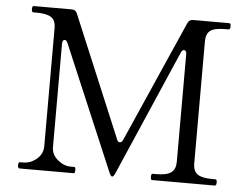

<svg xmlns="http://www.w3.org/2000/svg" viewBox="-51 -790 1116 855"><g transform="rotate(5 506.5 -363.0)"><path d="M66 0Q58 0 58 -15Q58 -28 66 -28H80Q113 -28 140 -51Q167 -74 167 -108V-636Q167 -671 146.5 -684.5Q126 -698 80 -698H66Q59 -698 59 -712Q59 -726 66 -726H235Q254 -726 260 -710L487 -168Q491 -155 501 -155Q509 -155 515 -168L754 -710Q761 -726 778 -726H939Q944 -726 945.5 -722.5Q947 -719 947 -712Q947 -698 939 -698H924Q877 -698 858 -684Q839 -670 839 -636V-91Q839 -56 859 -42Q879 -28 924 -28H939Q946 -28 946 -15Q946 0 939 0H658Q652 0 652 -15Q652 -28 658 -28H675Q721 -28 741 -42.5Q761 -57 761 -91V-571Q761 -580 758 -584.5Q755 -589 750 -589Q742 -589 736 -576L493 -16Q486 0 480 0Q474 0 467 -16L230 -575Q224 -588 217 -588Q212 -588 209 -583.5Q206 -579 206 -570V-108Q206 -74 234 -51Q262 -28 292 -28H308Q314 -28 314 -15Q314 0 308 0Z"/></g></svg>

Font: Shippori Mincho B1
Style: Regular
Weight: 400
Designer: FONTDASU
Foundry: FONTDASU / Google Inc. / but / Adobe
Version: Version 3.110; ttfautohint (v1.8.3)